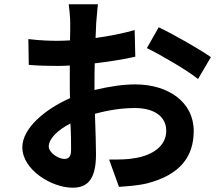

<svg xmlns="http://www.w3.org/2000/svg" viewBox="-20 -829 1040 894"><path d="M420 -410V-445C420 -474 420 -503 421 -534C486 -542 554 -552 610 -565L607 -689C555 -674 490 -661 425 -652C426 -677 427 -700 428 -723C431 -747 433 -790 436 -809H300C303 -790 307 -744 307 -722C307 -705 307 -676 306 -641C286 -640 268 -639 249 -639C213 -639 172 -640 112 -647L114 -527C157 -523 207 -522 252 -522C268 -522 286 -523 305 -524V-441C305 -418 305 -395 306 -372C185 -318 84 -230 84 -143C84 -38 221 45 318 45C382 45 427 13 427 -110C427 -145 425 -219 422 -299C483 -316 547 -326 608 -326C696 -326 754 -288 754 -220C754 -148 689 -106 610 -93C575 -86 533 -86 488 -86L534 41C573 38 617 36 664 25C821 -15 882 -102 882 -219C882 -355 762 -436 610 -436C554 -436 492 -427 420 -410ZM719 -702 664 -605C726 -575 855 -500 902 -461L962 -563C909 -600 796 -665 719 -702ZM279 -89C252 -89 207 -118 207 -147C207 -182 247 -223 308 -254C311 -202 311 -157 311 -132C311 -97 298 -89 279 -89Z"/></svg>

Font: Spoqa Han Sans Neo Bold
Style: Bold
Weight: 700
Designer: [Spoqa Han Sans Neo] Dong-huui Kim  Younghwa Kang  Yujin Lee  [Noto Sans] Ryoko NISHIZUKA  (kana & ideographs); Paul D. 
Foundry: Spoqa (http://www.spoqa-han-sans.com)
Version: Version 1.100;hotconv 1.0.109;makeotfexe 2.5.65596